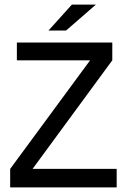

<svg xmlns="http://www.w3.org/2000/svg" viewBox="-20 -811 548 831"><path d="M485 -80V0H24V-80L370 -550H53V-627H466V-550L121 -80ZM291 -791H395L266 -679H190Z"/></svg>

Font: Blinker
Style: Regular
Weight: 400
Designer: Juergen Huber
Foundry: supertype
Version: Version 1.017;hotconv 1.0.117;makeotfexe 2.5.65602